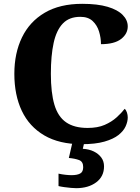

<svg xmlns="http://www.w3.org/2000/svg" viewBox="-20 -744 730 1004"><path d="M407 10Q290 10 211.5 -36Q133 -82 94 -164.5Q55 -247 55 -358Q55 -466 95 -548.5Q135 -631 214 -677.5Q293 -724 410 -724Q490 -724 542.5 -708.5Q595 -693 621.5 -666Q648 -639 648 -606Q648 -567 613 -540Q578 -513 508 -513Q508 -546 498 -579Q488 -612 464.5 -634Q441 -656 400 -656Q342 -656 308.5 -621Q275 -586 260.5 -519.5Q246 -453 246 -358Q246 -259 264.5 -196.5Q283 -134 325.5 -104.5Q368 -75 438 -75Q491 -75 527.5 -91Q564 -107 589.5 -130Q615 -153 632 -175Q640 -168 644 -155Q648 -142 648 -130Q648 -108 637 -83.5Q626 -59 599.5 -38Q573 -17 526 -3.5Q479 10 407 10ZM378 240Q368 240 351 238.5Q334 237 316 234.5Q298 232 286 229V164Q304 168 322.5 170Q341 172 354 172Q383 172 399 163.5Q415 155 415 130Q415 101 393.5 93Q372 85 340 82L361 -9H423L413 34Q446 36 470.5 48Q495 60 509.5 79.5Q524 99 524 126Q524 179 483 209.5Q442 240 378 240Z"/></svg>

Font: Noto Serif Khmer ExtraBold
Style: Regular
Weight: 800
Version: Version 2.003